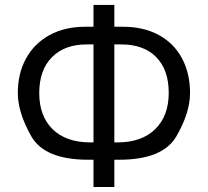

<svg xmlns="http://www.w3.org/2000/svg" viewBox="-20 -744 838 774"><path d="M356.9 -564.9H329.1Q240.2 -564.9 189.2 -513.2Q138.2 -461.4 138.2 -368.7Q138.2 -275.9 192.4 -222.9Q246.6 -169.9 345.2 -169.9H356.9ZM440.9 -169.9H453.1Q551.3 -169.9 605.7 -223.4Q660.2 -276.9 660.2 -369.6Q660.2 -462.4 609.9 -513.7Q559.6 -564.9 469.2 -564.9H440.9ZM356.9 -724.1H440.9V-636.2H475.1Q558.6 -636.2 619.9 -603Q681.2 -569.8 713.6 -509Q746.1 -448.2 746.1 -369.1Q746.1 -290 691.4 -195.1Q636.7 -100.1 460.9 -100.1H440.9V9.8H356.9V-100.1H335Q159.2 -100.1 105.5 -195.6Q51.8 -291 51.8 -369.1Q51.8 -447.3 84.7 -507.8Q117.7 -568.4 179.2 -602.3Q240.7 -636.2 324.2 -636.2H356.9Z"/></svg>

Font: OpenSans
Style: Regular
Weight: 400
Foundry: Ascender Corporation
Version: Version 1.10